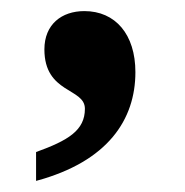

<svg xmlns="http://www.w3.org/2000/svg" viewBox="-20 -172 334 346"><path d="M45 102V154C175 119 224 43 224 -42C224 -110 188 -152 132 -152C91 -152 60 -128 60 -83C60 -3 133 -14 133 24C133 63 103 81 45 102Z"/></svg>

Font: Noto Serif Test
Style: Bold
Weight: 700
Version: Version 1.000